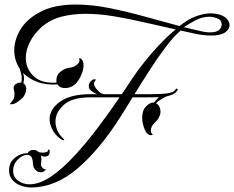

<svg xmlns="http://www.w3.org/2000/svg" viewBox="-20 -637 1034 848"><path d="M117 191Q95 191 72.5 183Q50 175 35 158Q20 141 20 115Q20 111 20.5 106Q21 101 22 97Q27 72 51.5 55.5Q76 39 101 40Q110 25 128 25Q141 25 151 35Q155 36 159.5 36.5Q164 37 169 37Q177 37 184 35Q191 33 192 28Q195 18 199 27Q201 34 198 43.5Q195 53 178 55Q170 55 160 50L161 52Q163 60 163 65Q163 71 162 77Q161 83 161 88Q161 98 168 105Q175 112 183 110Q175 124 160 124Q148 124 137.5 114.5Q127 105 126 90Q125 70 120.5 59.5Q116 49 103 47H102Q83 46 64 62.5Q45 79 40 100Q39 104 38.5 108.5Q38 113 38 117Q38 145 60 161Q82 177 110 177Q155 177 205 143Q255 109 307 53Q359 -3 410.5 -71Q462 -139 508 -207H378Q299 -207 262 -174Q225 -141 225 -100Q225 -78 235 -57.5Q245 -37 264 -21L261 -17Q246 -22 231.5 -37Q217 -52 208 -72Q199 -92 199 -110Q199 -155 245.5 -188Q292 -221 378 -221H410Q397 -225 384.5 -234.5Q372 -244 372 -257Q372 -268 380 -277Q388 -286 396 -287H399Q403 -287 403 -285Q403 -282 398 -277Q395 -274 395 -269Q395 -257 407 -243Q419 -229 428 -224Q436 -223 438 -221H518Q530 -238 541.5 -256Q553 -274 564 -290Q586 -323 616 -361Q646 -399 682 -437.5Q718 -476 756 -507Q692 -521 623 -537Q554 -553 486.5 -564.5Q419 -576 357 -576Q300 -576 250.5 -563Q201 -550 163 -517Q129 -486 111.5 -450.5Q94 -415 94 -381Q94 -334 128 -301Q162 -268 230 -272Q229 -274 229 -277Q229 -280 229 -282Q229 -307 249 -322Q263 -332 274 -335Q285 -338 295 -339Q306 -341 318.5 -350Q331 -359 331 -372Q331 -374 329 -380Q331 -380 335.5 -379Q340 -378 344 -370Q347 -366 348 -360Q349 -354 349 -348Q349 -327 337.5 -302.5Q326 -278 312 -265Q302 -256 290.5 -252Q279 -248 268 -248Q248 -248 239 -258Q235 -262 234 -264Q182 -261 144 -275.5Q106 -290 82 -315Q84 -309 85 -303Q86 -297 86 -290Q86 -280 83 -269Q90 -265 93 -258.5Q96 -252 96 -245Q96 -234 91.5 -223.5Q87 -213 81 -206Q74 -199 57 -186.5Q40 -174 23 -177Q26 -181 35 -192Q44 -203 44 -222Q44 -231 41 -241Q37 -258 50 -266Q63 -274 74 -272Q75 -277 75.5 -281.5Q76 -286 76 -290Q76 -308 68 -329Q67 -331 67 -334Q43 -370 43 -415Q43 -460 69 -504.5Q95 -549 148 -579Q184 -600 226 -608.5Q268 -617 314 -617Q386 -617 465 -601Q544 -585 622.5 -563Q701 -541 773 -522Q813 -554 848 -566Q883 -578 910 -578Q921 -578 930.5 -576.5Q940 -575 948 -573Q970 -567 982 -553.5Q994 -540 994 -526Q994 -508 974.5 -494Q955 -480 912 -480Q894 -480 871 -483Q849 -486 826.5 -491.5Q804 -497 778 -502Q747 -476 712 -429.5Q677 -383 641.5 -328Q606 -273 574 -221H649Q696 -221 723.5 -225.5Q751 -230 758 -246L766 -243Q758 -224 732 -216Q732 -215 729 -215Q712 -211 696 -201.5Q680 -192 669 -181Q679 -176 684 -165.5Q689 -155 689 -144Q689 -136 686 -128Q681 -114 674 -106Q667 -98 660 -92Q655 -87 650.5 -78Q646 -69 646 -61Q646 -49 655 -43Q652 -40 648 -40Q629 -40 618.5 -66.5Q608 -93 608 -119Q608 -150 626 -168Q644 -186 660 -184Q673 -200 682 -208Q666 -207 648 -207Q630 -207 610 -207H565Q551 -183 537.5 -161.5Q524 -140 512 -121Q421 23 322.5 107Q224 191 117 191ZM907 -494Q936 -494 947.5 -504.5Q959 -515 959 -528Q959 -548 940.5 -555.5Q922 -563 904 -563Q874 -563 846 -548.5Q818 -534 792 -517Q806 -514 829.5 -508Q853 -502 878 -497Q895 -494 907 -494Z"/></svg>

Font: Fleur De Leah
Style: Regular
Weight: 400
Designer: Robert E. Leuschke
Foundry: Robert E. Leuschke
Version: Version 1.010; ttfautohint (v1.8.3)